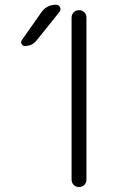

<svg xmlns="http://www.w3.org/2000/svg" viewBox="-20 -796 493 795"><path d="M131.8 -628.9Q113.3 -605.5 83 -605.5Q73.2 -605.5 69.3 -614.3Q67.4 -618.2 67.4 -621.1Q67.4 -626 70.3 -629.9L151.4 -745.1Q173.8 -776.4 211.9 -776.4Q223.6 -776.4 228.5 -766.1Q233.4 -755.9 226.6 -747.1ZM276.4 -52.7V-722.7Q276.4 -736.3 285.2 -745.1Q293.9 -753.9 307.1 -753.9Q320.3 -753.9 329.1 -745.1Q337.9 -736.3 337.9 -722.7V-52.7Q337.9 -39.1 329.1 -30.3Q320.3 -21.5 307.1 -21.5Q293.9 -21.5 285.2 -30.3Q276.4 -39.1 276.4 -52.7Z"/></svg>

Font: Gen Jyuu Gothic Light
Style: Regular
Weight: 200
Designer: [Source Han Sans]
Ryoko NISHIZUKA  (kana & ideographs); Paul D. Hunt (Latin, Greek & Cyrillic); Wenlong ZHANG  (bopomofo
Version: Version 1.002.20150607